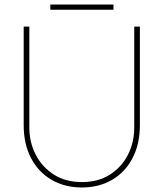

<svg xmlns="http://www.w3.org/2000/svg" viewBox="-20 -818 725 851"><path d="M343 13Q268 13 209.5 -20.5Q151 -54 118 -116.5Q85 -179 85 -264V-700H110V-253Q110 -187 138.5 -132Q167 -77 219 -44Q271 -11 343 -11Q415 -11 467 -44Q519 -77 547 -132Q575 -187 575 -253V-700H600V-264Q600 -179 567 -116.5Q534 -54 476 -20.5Q418 13 343 13ZM203 -775V-798H483V-775Z"/></svg>

Font: MuseoModerno Thin
Style: Regular
Weight: 100
Designer: Pablo Cosgaya, Héctor Gatti, Marcela Romero, and the Authors of The MuseoModerno Project.
Foundry: Omnibus-Type Team
Version: Version 1.003